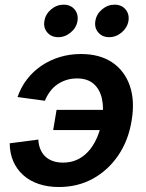

<svg xmlns="http://www.w3.org/2000/svg" viewBox="-20 -770 609 802"><path d="M226.1 11.2Q179.2 11.2 141.4 -1.7Q103.5 -14.6 76.7 -38.8Q49.8 -63 35.4 -96.4Q21 -129.9 20.5 -171.4L140.1 -187Q141.1 -165.5 148.2 -147.7Q155.3 -129.9 168.2 -117.2Q181.2 -104.5 200 -97.7Q218.8 -90.8 243.2 -90.8Q287.6 -90.8 321 -113.5Q354.5 -136.2 376 -176Q397.5 -215.8 405.8 -266.1Q414.6 -316.9 406 -356.7Q397.5 -396.5 371.6 -419.4Q345.7 -442.4 301.3 -442.4Q277.3 -442.4 256.3 -435.5Q235.4 -428.7 218.3 -416.5Q201.2 -404.3 188.5 -387Q175.8 -369.6 167.5 -349.1L53.2 -364.7Q67.4 -405.8 92.8 -438.7Q118.2 -471.7 153.1 -495.4Q188 -519 229.7 -531.7Q271.5 -544.4 317.9 -544.4Q396.5 -544.4 448.5 -509.5Q500.5 -474.6 522.2 -411.9Q543.9 -349.1 529.8 -266.1Q516.6 -183.6 474.1 -121.1Q431.6 -58.6 368.2 -23.7Q304.7 11.2 226.1 11.2ZM410.6 -226.6H202.1L216.3 -311H424.8ZM436 -614.7Q407.2 -614.7 390.4 -634.5Q373.5 -654.3 378.4 -682.6Q382.8 -710.9 406.2 -730.7Q429.7 -750.5 458.5 -750.5Q487.8 -750.5 504.4 -730.7Q521 -710.9 516.6 -682.6Q511.7 -654.3 488.3 -634.5Q464.8 -614.7 436 -614.7ZM223.1 -614.7Q194.3 -614.7 177.5 -634.5Q160.6 -654.3 165.5 -682.6Q169.9 -710.9 193.4 -730.7Q216.8 -750.5 245.6 -750.5Q274.9 -750.5 291.5 -730.7Q308.1 -710.9 303.7 -682.6Q299.3 -654.3 275.6 -634.5Q252 -614.7 223.1 -614.7Z"/></svg>

Font: Inter 20pt SemiBold
Style: Italic
Weight: 600
Italic angle: -9.3988°
Version: Version 4.001;git-66647c0bb